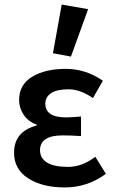

<svg xmlns="http://www.w3.org/2000/svg" viewBox="-20 -802 500 834"><path d="M210 -570.8 248 -782.2 362.8 -762.2 288.1 -556.2ZM261.7 12.2Q164.1 12.2 102.5 -27.3Q41 -66.9 41 -138.2Q41 -231 139.2 -256.8V-261.2Q103 -273.4 83 -303.2Q63 -333 63 -367.2Q63 -434.6 120.1 -468.8Q177.2 -502.9 265.1 -502.9Q353 -502.9 426.8 -451.2L383.8 -376Q328.6 -414.1 277.8 -414.1Q227.1 -414.1 202.1 -397.5Q177.2 -380.9 176.8 -352.1Q176.8 -292 267.1 -292Q284.2 -292 332 -295.9V-210.9Q290 -213.9 252 -213.9Q153.8 -213.9 153.8 -148.9Q154.3 -114.3 184.6 -95.7Q214.8 -77.1 275.9 -77.1Q336.9 -77.1 394 -121.1L439.9 -46.9Q359.9 12.2 261.7 12.2Z"/></svg>

Font: SourceSansPro-Semibold
Style: Regular
Weight: 600
Designer: Paul D. Hunt
Foundry: Adobe Systems Incorporated
Version: Version 2.020;PS 2.0;hotconv 1.0.86;makeotf.lib2.5.63406